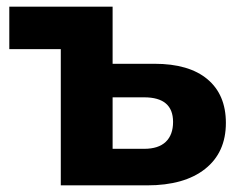

<svg xmlns="http://www.w3.org/2000/svg" viewBox="-20 -558 722 578"><path d="M660 -188Q660 -99 597.5 -49.5Q535 0 423 0H163V-410H8V-538H319V-366H445Q549 -366 604.5 -319.5Q660 -273 660 -188ZM501 -191Q501 -265 414 -265H319V-110H414Q457 -110 479 -131Q501 -152 501 -191Z"/></svg>

Font: Chess Sans
Style: Bold
Weight: 700
Designer: Wolf Bōese
Foundry: Wolf Bōese
Version: Version 7.223